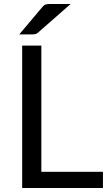

<svg xmlns="http://www.w3.org/2000/svg" viewBox="-20 -946 554 966"><path d="M498 -81.5H188V-716.5H91.5V0H498ZM335.5 -926H235C224 -926 215.6 -925.2 209.8 -923.5C203.9 -921.8 198.2 -917.3 192.5 -910L77 -773H141C147.7 -773 153.3 -773.5 158 -774.5C162.7 -775.5 167.5 -778.3 172.5 -783Z"/></svg>

Font: LatoLatin
Style: Regular
Weight: 400
Designer: Lukasz Dziedzic with Adam Twardoch and Botio Nikoltchev
Foundry: tyPoland Lukasz Dziedzic
Version: Version 2.015; 2015-08-06; http://www.latofonts.com/